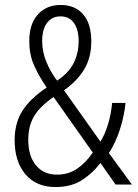

<svg xmlns="http://www.w3.org/2000/svg" viewBox="-20 -744 557 774"><path d="M225 -724Q282 -724 315 -686.5Q348 -649 348 -577Q348 -512 319.5 -464.5Q291 -417 238 -380L385 -173Q403 -202 415.5 -243Q428 -284 432 -329H486Q481 -277 463.5 -222.5Q446 -168 419 -127L512 0H446L385 -87Q352 -44 309 -17Q266 10 204 10Q126 10 82.5 -41.5Q39 -93 39 -179Q39 -248 70.5 -297.5Q102 -347 168 -391Q135 -440 116.5 -482.5Q98 -525 98 -579Q98 -647 132.5 -685.5Q167 -724 225 -724ZM224 -678Q189 -678 169.5 -651.5Q150 -625 150 -579Q150 -536 166.5 -495.5Q183 -455 210 -419Q256 -449 276.5 -489Q297 -529 297 -578Q297 -625 278 -651.5Q259 -678 224 -678ZM196 -353Q142 -316 118 -276.5Q94 -237 94 -180Q94 -115 125 -77.5Q156 -40 209 -40Q256 -40 291 -64Q326 -88 354 -129Z"/></svg>

Font: Noto Sans Lao Looped Condensed Light
Style: Regular
Weight: 300
Width: 3
Designer: Mark Frömberg, Ben Mitchell
Foundry: The Fontpad Ltd
Version: Version 1.002; ttfautohint (v1.8.4.7-5d5b)